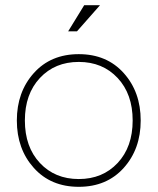

<svg xmlns="http://www.w3.org/2000/svg" viewBox="-20 -711 608 741"><path d="M284 10Q176 10 110.5 -63Q45 -136 45 -246Q45 -356 110.5 -429Q176 -502 284 -502Q392 -502 457.5 -429Q523 -356 523 -246Q523 -136 457.5 -63Q392 10 284 10ZM284 -20Q376 -20 434 -82Q492 -144 492 -246Q492 -348 434 -410Q376 -472 284 -472Q192 -472 134 -410Q76 -348 76 -246Q76 -144 134 -82Q192 -20 284 -20ZM277 -590H243L305 -691H366Z"/></svg>

Font: YamahaIndonesia935. App Thin
Style: Regular
Weight: 100
Designer: Dalton Maag Ltd
Foundry: Dalton Maag Ltd
Version: Version 1.002